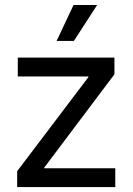

<svg xmlns="http://www.w3.org/2000/svg" viewBox="-20 -755 535 775"><path d="M49.3 0V-64L336.9 -443.8V-446.3H51.8V-522.5H441.9V-455.1L158.7 -78.6V-75.7H445.3V0ZM208.5 -589.8 276.9 -734.9H372.1L278.3 -589.8Z"/></svg>

Font: Inter 28pt
Style: Regular
Weight: 400
Designer: Rasmus Andersson
Foundry: rsms
Version: Version 4.001;git-66647c0bb